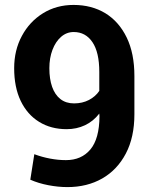

<svg xmlns="http://www.w3.org/2000/svg" viewBox="-20 -741 603 771"><path d="M250.7 10.3Q213.6 10.3 174.2 2.7Q134.8 -4.8 101.7 -19.4L117.8 -121.8Q148.4 -110.3 180.9 -104.2Q213.4 -98 244.8 -98Q307.1 -98 343 -140.9Q378.9 -183.8 379.5 -274.2L378.7 -284.9Q354.8 -253.9 321.2 -238.1Q287.7 -222.3 247.6 -222.3Q184.4 -222.3 137 -251.7Q89.4 -281.1 63.1 -335.9Q36.9 -390.7 36.9 -467.2Q36.9 -539.4 67.9 -596.8Q98.6 -654.2 152.6 -687.7Q206.6 -721.2 275.3 -721.2Q348 -721.2 403.2 -687.8Q458.1 -653.9 488.9 -590.1Q519.7 -526.4 519.7 -435.8V-282.2Q519.7 -189.8 485.3 -124.4Q450.8 -58.7 390.3 -24.2Q329.8 10.3 250.7 10.3ZM277.4 -325.8Q310.7 -325.8 337.1 -339.5Q363.4 -353.2 378.7 -376V-452.3Q378.7 -531.1 351.2 -571.7Q323.6 -612.4 276.2 -612.4Q247.4 -612.4 225.3 -593.1Q203.2 -573.8 190.7 -540.9Q178.2 -507.9 178.2 -467.2Q178.2 -423.7 189.4 -392Q200.6 -360.4 222.7 -343.1Q244.8 -325.8 277.4 -325.8Z"/></svg>

Font: Hanuman
Style: Regular
Weight: 400
Designer: Danh Hong
Foundry: Danh Hong
Version: Version 9.000